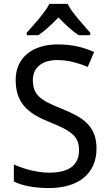

<svg xmlns="http://www.w3.org/2000/svg" viewBox="-20 -951 559 981"><path d="M473.1 -190.9Q473.1 -143.6 456.3 -106.2Q439.5 -68.8 408.2 -43Q377 -17.1 332 -3.7Q287.1 9.8 231 9.8Q176.8 9.8 129.6 1.2Q82.5 -7.3 50.8 -23.9V-110.8Q67.4 -103 88.6 -95.5Q109.9 -87.9 133.3 -82Q156.7 -76.2 181.6 -72.5Q206.5 -68.8 231 -68.8Q309.1 -68.8 346.4 -98.1Q383.8 -127.4 383.8 -182.1Q383.8 -208.5 376.7 -228Q369.6 -247.6 351.8 -263.9Q334 -280.3 304.2 -295.7Q274.4 -311 229 -329.1Q185.5 -346.2 153.6 -366.5Q121.6 -386.7 100.8 -412.1Q80.1 -437.5 70.1 -469.7Q60.1 -502 60.1 -543Q60.1 -585.9 75.7 -619.6Q91.3 -653.3 119.6 -676.5Q147.9 -699.7 187.3 -711.9Q226.6 -724.1 273.9 -724.1Q332 -724.1 378.4 -713.1Q424.8 -702.1 460.9 -685.1L428.2 -608.9Q396.5 -623 356.2 -633.5Q315.9 -644 272.9 -644Q213.4 -644 180.7 -616.5Q147.9 -588.9 147.9 -542Q147.9 -514.2 155.3 -493.9Q162.6 -473.6 179.7 -457.3Q196.8 -440.9 224.9 -426.5Q252.9 -412.1 293.9 -396Q338.4 -378.4 371.8 -359.9Q405.3 -341.3 427.7 -317.9Q450.2 -294.4 461.7 -263.7Q473.1 -232.9 473.1 -190.9ZM440.9 -771H381.8Q356.9 -787.6 330.6 -811.3Q304.2 -835 278.8 -861.8Q252.4 -835 226.6 -811.3Q200.7 -787.6 175.8 -771H116.7V-784.2Q129.4 -798.3 146 -816.9Q162.6 -835.4 179 -855.2Q195.3 -875 209.7 -894.8Q224.1 -914.6 231.9 -931.2H325.7Q333.5 -914.6 347.9 -894.8Q362.3 -875 378.7 -855.2Q395 -835.4 411.9 -816.9Q428.7 -798.3 440.9 -784.2Z"/></svg>

Font: Droid Sans
Style: Regular
Weight: 400
Foundry: Ascender Corporation
Version: Version 1.00 build 114